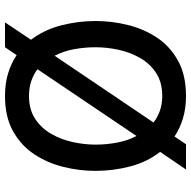

<svg xmlns="http://www.w3.org/2000/svg" viewBox="-18 -734 764 768"><g transform="rotate(90 364.0 -350.0)"><path d="M69.5 12 139 -92Q99 -144.5 81.5 -212.8Q64 -281 64 -350Q64 -415 79.8 -479Q95.5 -543 130.5 -595.8Q165.5 -648.5 223 -680.2Q280.5 -712 364 -712Q413 -712 453.5 -699.8Q494 -687.5 526 -666L557 -712H658L587.5 -608.5Q628.5 -556 646 -487.8Q663.5 -419.5 663.5 -350Q663.5 -285 647.5 -221Q631.5 -157 596.5 -104.2Q561.5 -51.5 504.2 -19.8Q447 12 364 12Q313.5 12 273 -0.5Q232.5 -13 200.5 -34.5L169 12ZM364 -84Q418 -84 455.2 -108.5Q492.5 -133 515.2 -172.5Q538 -212 548.2 -258.8Q558.5 -305.5 558.5 -350Q558.5 -393 550.5 -435.8Q542.5 -478.5 524 -514L257 -118Q277 -102.5 303.8 -93.2Q330.5 -84 364 -84ZM203 -186.5 470 -582Q449 -598.5 422.5 -607.8Q396 -617 364 -617Q309.5 -617 272 -592.5Q234.5 -568 211.8 -528.2Q189 -488.5 179 -441.8Q169 -395 169 -350Q169 -307 176.8 -264.5Q184.5 -222 203 -186.5Z"/></g></svg>

Font: Overpass Medium
Style: Regular
Weight: 500
Designer: Delve Withrington, Dave Bailey, Thomas Jockin
Foundry: Delve Fonts LLC
Version: Version 4.000